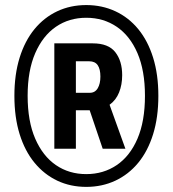

<svg xmlns="http://www.w3.org/2000/svg" viewBox="-20 -719 676 751"><path d="M317.5 12Q255.4 12 204.1 -12.3Q152.7 -36.7 115 -82.5Q77.3 -128.3 56.8 -194.2Q36.3 -260.1 36.3 -344.2Q36.3 -427.6 56.8 -493.5Q77.3 -559.3 114.9 -605.1Q152.5 -650.8 204 -675Q255.4 -699.2 317.5 -699.2Q379.1 -699.2 431.2 -675Q483.2 -650.8 520.8 -605.1Q558.4 -559.3 578.9 -493.5Q599.4 -427.6 599.4 -344.2Q599.4 -260.1 578.9 -194.1Q558.4 -128.1 520.8 -82.4Q483.2 -36.7 431.2 -12.3Q379.1 12 317.5 12ZM317.3 -38Q384.5 -38 436.4 -73.1Q488.3 -108.2 517.7 -176.5Q547 -244.7 547 -344.4Q547 -442.9 517.7 -511.1Q488.3 -579.3 436.4 -614.4Q384.5 -649.5 317.5 -649.5Q250.3 -649.5 198.9 -614.4Q147.5 -579.3 117.8 -511.1Q88.1 -442.9 88.1 -344.4Q88.1 -244.7 117.8 -176.5Q147.5 -108.2 198.9 -73.1Q250.3 -38 317.3 -38ZM192.5 -137.2V-549.4H342.8Q404 -549.4 430.9 -515Q457.9 -480.6 457.9 -425Q457.9 -387.7 445.8 -357.5Q433.7 -327.3 408.6 -309.2L470.5 -137.2H381.7L330.8 -287.6H276.8V-137.2ZM276.8 -356H331.2Q351.7 -356 362.2 -373.7Q372.7 -391.3 372.7 -419.5Q372.7 -448.7 362.2 -464Q351.7 -479.3 328.9 -479.3H276.8Z"/></svg>

Font: Archivo SemiBold Condensed
Style: Regular
Weight: 600
Width: 3
Version: Version 2.001